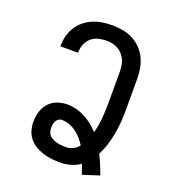

<svg xmlns="http://www.w3.org/2000/svg" viewBox="-140 -848 879 982"><g transform="rotate(20 300.0 -357.0)"><path d="M418 29Q413 16 408.5 2.5Q404 -11 399 -24Q376 -8 348.5 0Q321 8 292 8Q269 8 245 5.5Q221 3 198.5 -4Q176 -11 155.5 -23Q135 -35 120 -53.5Q105 -72 98.5 -95Q92 -118 92 -142Q92 -170 100 -197Q108 -224 126.5 -244.5Q145 -265 171.5 -274.5Q198 -284 226 -284Q251 -284 276 -277.5Q301 -271 323.5 -259Q346 -247 365.5 -231.5Q385 -216 402 -197Q413 -238 416.5 -281Q420 -324 420 -368V-529Q420 -545 418 -561.5Q416 -578 409.5 -593.5Q403 -609 392 -622Q381 -635 366.5 -643.5Q352 -652 335.5 -655.5Q319 -659 303 -659Q281 -659 259 -653.5Q237 -648 220 -633.5Q203 -619 194.5 -597.5Q186 -576 186 -554V-551H90V-556Q90 -583 97 -609Q104 -635 118 -657.5Q132 -680 153 -697Q174 -714 198.5 -724.5Q223 -735 249.5 -739Q276 -743 303 -743Q332 -743 360.5 -738Q389 -733 414.5 -720Q440 -707 460.5 -686.5Q481 -666 493.5 -640Q506 -614 511 -585.5Q516 -557 516 -529V-368Q516 -333 514 -299.5Q512 -266 506 -232.5Q500 -199 490 -166Q480 -133 464 -103Q477 -78 487.5 -52Q498 -26 508 0ZM292 -76Q312 -76 330.5 -85Q349 -94 361 -110Q350 -128 336 -144Q322 -160 305 -172.5Q288 -185 267.5 -192.5Q247 -200 226 -200Q217 -200 208.5 -194.5Q200 -189 195.5 -180.5Q191 -172 189.5 -162.5Q188 -153 188 -143Q188 -132 191.5 -120.5Q195 -109 204 -101Q213 -93 223.5 -88Q234 -83 245.5 -80.5Q257 -78 269 -77Q281 -76 292 -76Z"/></g></svg>

Font: Iosevka HT Medium Extended
Style: Regular
Weight: 500
Width: 7
Monospace: yes
Designer: Belleve Invis
Foundry: Belleve Invis
Version: Version 32.3.0; ttfautohint (v1.8.4)